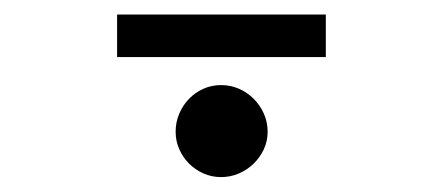

<svg xmlns="http://www.w3.org/2000/svg" viewBox="-20 -850 607 264"><path d="M141 -830H428V-771.5H141ZM348 -669Q348 -656 342.8 -644.8Q337.5 -633.5 328.8 -625Q320 -616.5 308.5 -611.5Q297 -606.5 284 -606.5Q271 -606.5 259.8 -611.5Q248.5 -616.5 240 -625Q231.5 -633.5 226.5 -644.8Q221.5 -656 221.5 -669Q221.5 -682 226.5 -693.8Q231.5 -705.5 240 -714.2Q248.5 -723 259.8 -728Q271 -733 284 -733Q297 -733 308.5 -728Q320 -723 328.8 -714.2Q337.5 -705.5 342.8 -693.8Q348 -682 348 -669Z"/></svg>

Font: Lato
Style: Regular
Weight: 400
Designer: Lukasz Dziedzic with Adam Twardoch and Botio Nikoltchev
Foundry: tyPoland Lukasz Dziedzic
Version: Version 2.015; 2015-08-06; http://www.latofonts.com/